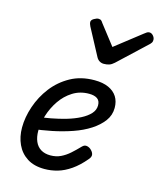

<svg xmlns="http://www.w3.org/2000/svg" viewBox="-126 -938 869 1046"><g transform="rotate(15 308.5 -414.5)"><path d="M225 19Q166 19 127 -6Q88 -31 68.5 -73.5Q49 -116 49 -168Q49 -226 70 -288Q91 -350 131 -402Q171 -454 229.5 -486.5Q288 -519 365 -519Q412 -519 444 -504.5Q476 -490 492.5 -464Q509 -438 509 -401Q509 -360 484.5 -327Q460 -294 419 -267.5Q378 -241 324.5 -222.5Q271 -204 212.5 -192Q154 -180 95 -174L107 -245Q146 -249 189 -257Q232 -265 273 -277Q314 -289 347 -306Q380 -323 399 -344Q418 -365 418 -391Q418 -417 401.5 -428.5Q385 -440 355 -440Q304 -440 263.5 -414.5Q223 -389 195.5 -348.5Q168 -308 153.5 -261.5Q139 -215 139 -173Q139 -139 150 -113.5Q161 -88 183 -74.5Q205 -61 237 -61Q269 -61 295 -73.5Q321 -86 344 -106.5Q367 -127 390 -151Q403 -165 418 -161.5Q433 -158 443 -147Q454 -136 456 -123.5Q458 -111 445 -96Q409 -53 372 -27.5Q335 -2 298.5 8.5Q262 19 225 19ZM586 -848Q598 -848 607.5 -837Q617 -826 617 -814Q617 -804 613.5 -798.5Q610 -793 606 -789L447 -640Q433 -627 419.5 -622.5Q406 -618 389 -618Q376 -618 365 -624.5Q354 -631 347 -644L266 -796Q262 -804 260.5 -809.5Q259 -815 259 -819Q259 -831 274 -839.5Q289 -848 298 -848Q309 -848 314.5 -843Q320 -838 324 -831L411 -719L557 -833Q564 -838 570.5 -843Q577 -848 586 -848Z"/></g></svg>

Font: Playwrite AU TAS
Style: Regular
Weight: 400
Designer: Veronika Burian, José Scaglione
Foundry: TypeTogether
Version: Version 1.002